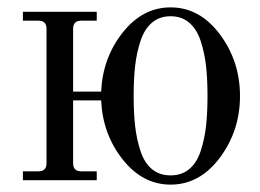

<svg xmlns="http://www.w3.org/2000/svg" viewBox="-20 -488 704 520"><path d="M346 -309.5Q342 -274 342 -228Q342 -182 346 -146.5Q350 -111 360.5 -79Q371 -47 391.5 -30Q412 -13 442 -13Q472 -13 492.5 -30Q513 -47 523.5 -79Q534 -111 538 -146.5Q542 -182 542 -228Q542 -274 538 -309.5Q534 -345 523.5 -377Q513 -409 492.5 -426.5Q472 -444 442 -444Q412 -444 391.5 -426.5Q371 -409 360.5 -377Q350 -345 346 -309.5ZM42 0V-24H84Q106 -24 106 -46V-410Q106 -432 84 -432H42V-456H242V-432H200Q178 -432 178 -410V-240H254Q258 -331 312 -399.5Q366 -468 442 -468Q521 -468 575.5 -395Q630 -322 630 -228Q630 -134 575.5 -61Q521 12 442 12Q366 12 312 -56.5Q258 -125 254 -216H178V-46Q178 -24 200 -24H242V0Z"/></svg>

Font: Old Standard TT
Style: Regular
Weight: 400
Designer: Alexey Kryukov <alexios@thessalonica.org.ru>
Version: Version 2.2